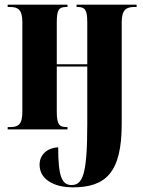

<svg xmlns="http://www.w3.org/2000/svg" viewBox="-20 -556 615 825"><path d="M293 249C434 249 503 186 503 -23V-460C503 -514 522 -526 558 -526H567V-536H309V-526H313C345 -526 355 -514 355 -461V-280H224V-460C224 -514 233 -526 265 -526H270V-536H13V-526H23C58 -526 76 -514 76 -461V-76C76 -21 59 -10 23 -10H13V0H270V-10H266C235 -10 224 -21 224 -76V-270H355V-23C355 196 335 239 287 239C245 239 230 199 230 77C176 80 150 115 150 151C150 187 169 213 200 229C226 243 258 249 293 249Z"/></svg>

Font: Noto Serif Display ExtraCondensed ExtraBold
Style: Regular
Weight: 800
Width: 2
Designer: Monotype Design Team
Foundry: Monotype Imaging Inc.
Version: Version 2.009